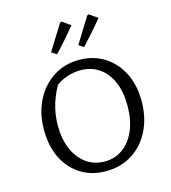

<svg xmlns="http://www.w3.org/2000/svg" viewBox="-130 -1013 1006 1128"><g transform="rotate(-15 372.5 -449.5)"><path d="M375 9Q289 9 223.5 -32Q158 -73 121.5 -146.5Q85 -220 85 -319Q85 -420 124.5 -497.5Q164 -575 232.5 -619.5Q301 -664 389 -664Q476 -664 542 -622.5Q608 -581 645.5 -507.5Q683 -434 683 -337Q683 -235 644 -157Q605 -79 536 -35Q467 9 375 9ZM383 -48Q446 -48 494 -83Q542 -118 569 -182Q596 -246 596 -331Q596 -414 570 -475Q544 -536 495.5 -569.5Q447 -603 381 -603Q339 -603 296 -588Q253 -573 217 -542L248 -579Q170 -458 170 -321Q170 -240 197 -178Q224 -116 272 -82Q320 -48 383 -48ZM243 -749 339 -903 349 -908 400 -872Q370 -836 338.5 -799.5Q307 -763 274 -729ZM409 -749 504 -903 514 -908 565 -872Q535 -836 503 -799.5Q471 -763 439 -729Z"/></g></svg>

Font: Piazzolla Thin
Style: Regular
Weight: 400
Version: Version 2.001